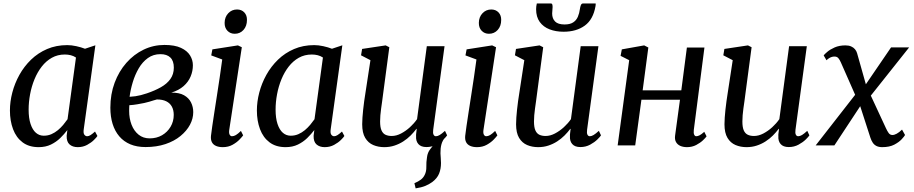

<svg xmlns="http://www.w3.org/2000/svg" viewBox="-20 -820 5154 1083"><path d="M452.5 -92Q449 -69 455.8 -60.2Q462.5 -51.5 471.5 -51.5Q480.5 -51.5 490.8 -58Q501 -64.5 516 -78L529.5 -53Q525.5 -46 510.2 -30.8Q495 -15.5 471.5 -2.8Q448 10 418.5 10Q390 10 372.5 -5.2Q355 -20.5 356 -54.5L360 -86.5Q342.5 -63.5 319.8 -41.2Q297 -19 267 -4.5Q237 10 198 10Q143.5 10 107.5 -17Q71.5 -44 53.8 -91Q36 -138 36 -197Q36 -246.5 49.5 -298.2Q63 -350 89.5 -397.8Q116 -445.5 155.2 -483.5Q194.5 -521.5 245.8 -543.5Q297 -565.5 359.5 -565.5Q383 -565.5 410.5 -559.5Q438 -553.5 459.5 -545L518 -564.5ZM408.5 -495.5Q395 -504.5 379.2 -508.5Q363.5 -512.5 345.5 -512.5Q305 -512.5 272.5 -494.2Q240 -476 215.5 -444.5Q191 -413 174.5 -372.8Q158 -332.5 149.8 -288.5Q141.5 -244.5 141.5 -201.5Q141.5 -153.5 152.5 -120.5Q163.5 -87.5 182.5 -71Q201.5 -54.5 227 -54.5Q250 -54.5 270 -63.2Q290 -72 306.8 -86Q323.5 -100 337 -116.2Q350.5 -132.5 361 -147.5Z M801 9.5Q752 9.5 715 -6Q678 -21.5 653 -50.8Q628 -80 615.2 -121Q602.5 -162 602.5 -212.5Q602.5 -288.5 626.5 -353Q650.5 -417.5 692.8 -465.5Q735 -513.5 790.2 -540Q845.5 -566.5 907.5 -566.5Q965.5 -566.5 1000.8 -550Q1036 -533.5 1052 -507.5Q1068 -481.5 1068 -452Q1068 -419 1055.2 -388.5Q1042.5 -358 1015.5 -334.2Q988.5 -310.5 946.5 -297.5Q991 -298 1018 -282.8Q1045 -267.5 1057.5 -242.2Q1070 -217 1070 -187.5Q1070 -151 1051.5 -116.2Q1033 -81.5 998 -52.8Q963 -24 913 -7.2Q863 9.5 801 9.5ZM824 -39.5Q863.5 -39.5 894 -57.2Q924.5 -75 942.2 -105Q960 -135 960 -172Q960 -199.5 949.2 -219Q938.5 -238.5 917.5 -248.8Q896.5 -259 865 -259Q857.5 -257.5 846.5 -253.8Q835.5 -250 821.8 -246.2Q808 -242.5 793.5 -239Q776 -235.5 754.8 -231.8Q733.5 -228 709.5 -226.5Q709 -218.5 708.8 -210.5Q708.5 -202.5 708.5 -194.5Q708.5 -151.5 722.2 -116.2Q736 -81 762 -60.2Q788 -39.5 824 -39.5ZM711 -274Q728.5 -275 744 -277.2Q759.5 -279.5 775 -283.5Q790.5 -287.5 808.5 -293.5Q853 -308.5 887.2 -327.8Q921.5 -347 941 -374.2Q960.5 -401.5 960.5 -438.5Q960.5 -476.5 941 -495.5Q921.5 -514.5 885 -514.5Q844.5 -514.5 814 -492.5Q783.5 -470.5 762.5 -434.5Q741.5 -398.5 728.8 -356.2Q716 -314 711 -274Z M1236.5 10Q1214.5 10 1198.8 3.2Q1183 -3.5 1175.5 -17.5Q1168 -31.5 1170 -53.5Q1172 -73 1177.2 -107.8Q1182.5 -142.5 1189.2 -187.5Q1196 -232.5 1204 -283Q1212 -333.5 1219.5 -385Q1227 -436.5 1233.5 -484.5L1171.5 -507.5L1178 -541.5L1322 -564L1344 -553.5L1273 -87Q1270.5 -69 1275.5 -60.2Q1280.5 -51.5 1288.5 -51.5Q1299 -51.5 1310.5 -58.2Q1322 -65 1339 -81.5L1351.5 -56.5Q1346.5 -49 1331.2 -33Q1316 -17 1292 -3.5Q1268 10 1236.5 10ZM1304 -629.5Q1279 -629.5 1262.8 -646.5Q1246.5 -663.5 1247 -691.5Q1247.5 -724 1267.5 -745.2Q1287.5 -766.5 1317 -766.5Q1342.5 -766.5 1358 -750Q1373.5 -733.5 1373 -707.5Q1373 -673 1353.5 -651.2Q1334 -629.5 1304 -629.5Z M1845.5 -92Q1842 -69 1848.8 -60.2Q1855.5 -51.5 1864.5 -51.5Q1873.5 -51.5 1883.8 -58Q1894 -64.5 1909 -78L1922.5 -53Q1918.5 -46 1903.2 -30.8Q1888 -15.5 1864.5 -2.8Q1841 10 1811.5 10Q1783 10 1765.5 -5.2Q1748 -20.5 1749 -54.5L1753 -86.5Q1735.5 -63.5 1712.8 -41.2Q1690 -19 1660 -4.5Q1630 10 1591 10Q1536.5 10 1500.5 -17Q1464.5 -44 1446.8 -91Q1429 -138 1429 -197Q1429 -246.5 1442.5 -298.2Q1456 -350 1482.5 -397.8Q1509 -445.5 1548.2 -483.5Q1587.5 -521.5 1638.8 -543.5Q1690 -565.5 1752.5 -565.5Q1776 -565.5 1803.5 -559.5Q1831 -553.5 1852.5 -545L1911 -564.5ZM1801.5 -495.5Q1788 -504.5 1772.2 -508.5Q1756.5 -512.5 1738.5 -512.5Q1698 -512.5 1665.5 -494.2Q1633 -476 1608.5 -444.5Q1584 -413 1567.5 -372.8Q1551 -332.5 1542.8 -288.5Q1534.5 -244.5 1534.5 -201.5Q1534.5 -153.5 1545.5 -120.5Q1556.5 -87.5 1575.5 -71Q1594.5 -54.5 1620 -54.5Q1643 -54.5 1663 -63.2Q1683 -72 1699.8 -86Q1716.5 -100 1730 -116.2Q1743.5 -132.5 1754 -147.5Z M2324.5 242.5 2317.5 213.5Q2339.5 204 2353.5 193.5Q2367.5 183 2375.5 166.5Q2385.5 147 2384.8 120.8Q2384 94.5 2388.5 67.5Q2391.5 40.5 2407 21.2Q2422.5 2 2433 -12L2493.5 -48.5Q2475.5 -27.5 2469.8 -5.2Q2464 17 2464.5 45Q2465 57.5 2466.2 71.8Q2467.5 86 2467.5 99.5Q2467.5 132.5 2456.8 159.2Q2446 186 2418 207Q2400 220 2378.5 228.8Q2357 237.5 2324.5 242.5ZM2147.5 10Q2113.5 10 2085.2 -2Q2057 -14 2040 -42.2Q2023 -70.5 2023 -119Q2023 -136.5 2024.5 -157.5Q2026 -178.5 2028.5 -202Q2031 -225.5 2034.2 -249Q2037.5 -272.5 2041 -294L2069.5 -480.5L2016.5 -508L2022.5 -544L2155.5 -564L2176 -553.5L2141 -290Q2138.5 -269 2135.5 -248.2Q2132.5 -227.5 2129.8 -207.8Q2127 -188 2125.5 -169.8Q2124 -151.5 2124 -135Q2124 -102.5 2131.8 -84.8Q2139.5 -67 2154.2 -60Q2169 -53 2189.5 -53Q2215.5 -53 2242.2 -67Q2269 -81 2292.5 -102.5Q2316 -124 2332.5 -148L2387.5 -559.5H2487.5L2423.5 -88Q2421 -69.5 2425.5 -60.5Q2430 -51.5 2439 -51.5Q2448.5 -51.5 2460.2 -58.5Q2472 -65.5 2490 -82L2502 -56.5Q2497.5 -49 2481.5 -33.2Q2465.5 -17.5 2440.8 -4Q2416 9.5 2385.5 9.5Q2354.5 9.5 2339.8 -7.5Q2325 -24.5 2327 -52.5Q2326.5 -54.5 2326.8 -59Q2327 -63.5 2327.8 -69.2Q2328.5 -75 2329.2 -81Q2330 -87 2330.5 -92.5L2329 -93.5Q2314.5 -74 2296 -55.5Q2277.5 -37 2254.5 -22.2Q2231.5 -7.5 2205 1.2Q2178.5 10 2147.5 10Z M2670.5 10Q2648.5 10 2632.8 3.2Q2617 -3.5 2609.5 -17.5Q2602 -31.5 2604 -53.5Q2606 -73 2611.2 -107.8Q2616.5 -142.5 2623.2 -187.5Q2630 -232.5 2638 -283Q2646 -333.5 2653.5 -385Q2661 -436.5 2667.5 -484.5L2605.5 -507.5L2612 -541.5L2756 -564L2778 -553.5L2707 -87Q2704.5 -69 2709.5 -60.2Q2714.5 -51.5 2722.5 -51.5Q2733 -51.5 2744.5 -58.2Q2756 -65 2773 -81.5L2785.5 -56.5Q2780.5 -49 2765.2 -33Q2750 -17 2726 -3.5Q2702 10 2670.5 10ZM2738 -629.5Q2713 -629.5 2696.8 -646.5Q2680.5 -663.5 2681 -691.5Q2681.5 -724 2701.5 -745.2Q2721.5 -766.5 2751 -766.5Q2776.5 -766.5 2792 -750Q2807.5 -733.5 2807 -707.5Q2807 -673 2787.5 -651.2Q2768 -629.5 2738 -629.5Z M3015.5 10Q2981.5 10 2953.2 -2Q2925 -14 2908 -42.2Q2891 -70.5 2891 -119Q2891 -136.5 2892.5 -157.5Q2894 -178.5 2896.5 -202Q2899 -225.5 2902.2 -249Q2905.5 -272.5 2909 -294L2937.5 -480.5L2884.5 -508L2890.5 -544L3023.5 -564L3044 -553.5L3009 -290Q3006.5 -269 3003.5 -248.2Q3000.5 -227.5 2997.8 -207.8Q2995 -188 2993.5 -169.8Q2992 -151.5 2992 -135Q2992 -102.5 2999.8 -84.8Q3007.5 -67 3022.2 -60Q3037 -53 3057.5 -53Q3083.5 -53 3110.2 -67Q3137 -81 3160.5 -102.5Q3184 -124 3200.5 -148L3255.5 -559.5H3355.5L3291.5 -88Q3289 -69.5 3293.5 -60.5Q3298 -51.5 3307 -51.5Q3316.5 -51.5 3328.2 -58.5Q3340 -65.5 3358 -82L3370 -56.5Q3365.5 -49 3349.5 -33.2Q3333.5 -17.5 3308.8 -4Q3284 9.5 3253.5 9.5Q3222.5 9.5 3207.8 -7.5Q3193 -24.5 3195 -52.5Q3194.5 -54.5 3194.8 -59Q3195 -63.5 3195.8 -69.2Q3196.5 -75 3197.2 -81Q3198 -87 3198.5 -92.5L3197 -93.5Q3182.5 -74 3164 -55.5Q3145.5 -37 3122.5 -22.2Q3099.5 -7.5 3073 1.2Q3046.5 10 3015.5 10ZM3086.5 -800.5Q3093.5 -800.5 3095.2 -794.8Q3097 -789 3097 -780.5Q3097 -772.5 3095.8 -762.5Q3094.5 -752.5 3094.5 -744Q3094.5 -715.5 3111 -698.8Q3127.5 -682 3164.5 -682Q3195.5 -682 3213.2 -693.8Q3231 -705.5 3239.5 -725.5Q3248 -745.5 3251 -769Q3252.5 -780.5 3256.2 -790.5Q3260 -800.5 3269 -800.5H3340Q3340 -797 3340 -793.5Q3340 -790 3339 -785Q3326 -710 3278.5 -675.5Q3231 -641 3159 -641Q3115 -641 3080 -654.5Q3045 -668 3024.5 -696.2Q3004 -724.5 3004 -768Q3004 -776 3005 -784.2Q3006 -792.5 3008 -800.5Z M3893.5 -87Q3891.5 -68.5 3895.8 -60Q3900 -51.5 3907 -51.5Q3916 -51.5 3926.5 -57Q3937 -62.5 3952.5 -76.5L3965.5 -51Q3961 -44 3945.8 -29.2Q3930.5 -14.5 3907.2 -2.2Q3884 10 3855 10Q3833.5 10 3817.2 2.8Q3801 -4.5 3793 -19Q3785 -33.5 3788 -55.5L3815.5 -257.5H3598L3563 0H3464L3529 -480.5L3480.5 -505L3487.5 -541.5L3613.5 -564L3637 -552L3605 -310.5H3823L3854.5 -552H3953.5Z M4191 10Q4157 10 4128.8 -2Q4100.5 -14 4083.5 -42.2Q4066.5 -70.5 4066.5 -119Q4066.5 -136.5 4068 -157.5Q4069.5 -178.5 4072 -202Q4074.5 -225.5 4077.8 -249Q4081 -272.5 4084.5 -294L4113 -480.5L4060 -508L4066 -544L4199 -564L4219.5 -553.5L4184.5 -290Q4182 -269 4179 -248.2Q4176 -227.5 4173.2 -207.8Q4170.5 -188 4169 -169.8Q4167.5 -151.5 4167.5 -135Q4167.5 -102.5 4175.2 -84.8Q4183 -67 4197.8 -60Q4212.5 -53 4233 -53Q4259 -53 4285.8 -67Q4312.5 -81 4336 -102.5Q4359.5 -124 4376 -148L4431 -559.5H4531L4467 -88Q4464.5 -69.5 4469 -60.5Q4473.5 -51.5 4482.5 -51.5Q4492 -51.5 4503.8 -58.5Q4515.5 -65.5 4533.5 -82L4545.5 -56.5Q4541 -49 4525 -33.2Q4509 -17.5 4484.2 -4Q4459.5 9.5 4429 9.5Q4398 9.5 4383.2 -7.5Q4368.5 -24.5 4370.5 -52.5Q4370 -54.5 4370.2 -59Q4370.5 -63.5 4371.2 -69.2Q4372 -75 4372.8 -81Q4373.5 -87 4374 -92.5L4372.5 -93.5Q4358 -74 4339.5 -55.5Q4321 -37 4298 -22.2Q4275 -7.5 4248.5 1.2Q4222 10 4191 10Z M4956 10Q4937 10 4924 3.5Q4911 -3 4903 -15Q4895 -27 4889.5 -43.5L4818.5 -263L4856.5 -258L4686.5 0H4581L4831 -320.5L4821.5 -244.5L4723 -468Q4717 -482 4709.2 -491.5Q4701.5 -501 4687.5 -501Q4673 -501 4660.8 -494.2Q4648.5 -487.5 4642 -480L4626 -507.5Q4630 -513.5 4646 -527.2Q4662 -541 4688 -552.5Q4714 -564 4749 -564Q4767.5 -564 4780.8 -558.2Q4794 -552.5 4802.5 -542.5Q4811 -532.5 4814.5 -520L4876 -302L4839 -308L5006 -552.5H5108L4864 -245.5L4873.5 -320.5L4977 -97.5Q4984.5 -81 4992.5 -69.8Q5000.5 -58.5 5014 -58.5Q5024.5 -58.5 5038 -65.8Q5051.5 -73 5068 -89L5085 -58.5Q5081.5 -51.5 5066.5 -35Q5051.5 -18.5 5024.5 -4.2Q4997.5 10 4956 10Z"/></svg>

Font: Merriweather 24pt
Style: Italic
Weight: 400
Italic angle: -7.8°
Designer: Eben Sorkin
Foundry: Eben Sorkin
Version: Version 2.101